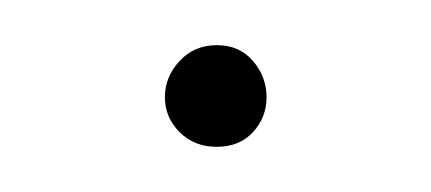

<svg xmlns="http://www.w3.org/2000/svg" viewBox="-20 -57 191 85"><path d="M98 -14Q98 -5 92 1.5Q86 8 76 8Q66 8 59.5 1.5Q53 -5 53 -14Q53 -23 59.5 -30Q66 -37 76 -37Q86 -37 92 -30Q98 -23 98 -14Z"/></svg>

Font: Fira Sans Extra Condensed Thin
Style: Regular
Weight: 250
Width: 1
Designer: Carrois Corporate & Edenspiekermann AG
Foundry: Carrois Corporate GbR & Edenspiekermann AG
Version: Version 4.203